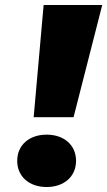

<svg xmlns="http://www.w3.org/2000/svg" viewBox="-20 -720 430 770"><path d="M155 -700 115 -250H275L390 -700ZM49 -75C49 -12 97 30 167 30C237 30 285 -12 285 -75C285 -138 237 -180 167 -180C97 -180 49 -138 49 -75Z"/></svg>

Font: Jost* Black
Style: Italic
Weight: 900
Italic angle: -10°
Version: Version 3.7